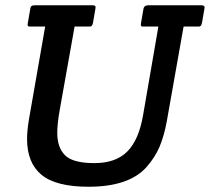

<svg xmlns="http://www.w3.org/2000/svg" viewBox="-20 -699 799 731"><path d="M745 -679Q759 -679 759 -671Q759 -668 758 -664L749 -612Q747 -603 743.5 -600Q740 -597 730 -598H679L615 -237Q605 -182 587.5 -140.5Q570 -99 537 -62Q470 12 317 12Q193 12 138 -33.5Q83 -79 83 -170Q83 -203 91 -249L152 -598H99Q89 -597 86.5 -600Q84 -603 86 -612L95 -664Q96 -673 100 -676Q104 -679 114 -679H330Q340 -679 342.5 -676Q345 -673 343 -664L334 -612Q332 -603 328.5 -600Q325 -597 315 -598H264L208 -284Q198 -229 198 -193Q198 -137 228 -107.5Q258 -78 339.5 -78Q421 -78 465 -122.5Q509 -167 525 -262L583 -598H530Q520 -597 517.5 -600Q515 -603 517 -612L526 -664Q528 -679 545 -679Z"/></svg>

Font: Crete Round
Style: Italic
Weight: 400
Designer: Veronika Burian
Foundry: TypeTogether
Version: Version 1.001; ttfautohint (v1.6)